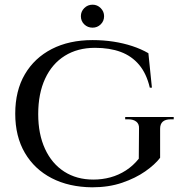

<svg xmlns="http://www.w3.org/2000/svg" viewBox="-20 -785 778 819"><path d="M375 -614Q421 -614 463.5 -607.5Q506 -601 544 -588.5Q582 -576 613 -558L628 -411H619Q605 -471 573.5 -508.5Q542 -546 495 -563.5Q448 -581 385 -581Q311 -581 256.5 -547Q202 -513 172.5 -449.5Q143 -386 143 -298Q143 -213 172 -150Q201 -87 254 -53Q307 -19 378 -19Q416 -19 451 -28.5Q486 -38 517 -58Q548 -78 572 -108L573 -237Q574 -256 561.5 -266Q549 -276 528 -276H514V-286H721V-276H708Q663 -276 663 -236V-112Q641 -83 599.5 -54Q558 -25 501 -5.5Q444 14 373 14Q274 13 200.5 -25Q127 -63 86 -133Q45 -203 45 -300Q45 -398 86 -468Q127 -538 201 -576Q275 -614 375 -614ZM375 -667Q354 -667 339.5 -681Q325 -695 325 -716Q325 -736 339.5 -750.5Q354 -765 375 -765Q395 -765 409.5 -750.5Q424 -736 424 -716Q424 -695 409.5 -681Q395 -667 375 -667Z"/></svg>

Font: Cinzel Eorzea
Style: Regular
Weight: 500
Designer: Natanael Gama
Version: Version 2.000